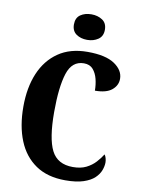

<svg xmlns="http://www.w3.org/2000/svg" viewBox="-101 -1003 793 1081"><g transform="rotate(10 295.5 -463.0)"><path d="M349 10Q247 10 179.5 -36Q112 -82 78.5 -164.5Q45 -247 45 -358Q45 -467 79.5 -549Q114 -631 181.5 -677.5Q249 -724 348 -724Q452 -724 503 -689.5Q554 -655 554 -606Q554 -568 522.5 -542Q491 -516 426 -516Q426 -550 418 -582Q410 -614 391.5 -635.5Q373 -657 339 -657Q271 -657 246 -579Q221 -501 221 -358Q221 -207 255.5 -139Q290 -71 378 -71Q423 -71 454 -86.5Q485 -102 506.5 -125.5Q528 -149 542 -172Q548 -165 551.5 -152Q555 -139 555 -128Q555 -107 546 -83Q537 -59 515 -38Q493 -17 452.5 -3.5Q412 10 349 10ZM333 -790Q296 -790 270.5 -808Q245 -826 245 -863Q245 -901 270.5 -918.5Q296 -936 333 -936Q369 -936 395.5 -918.5Q422 -901 422 -863Q422 -826 395.5 -808Q369 -790 333 -790Z"/></g></svg>

Font: Noto Serif ExtraCondensed Black
Style: Regular
Weight: 900
Width: 2
Designer: Monotype Design Team
Foundry: Monotype Imaging Inc.
Version: Version 2.015; ttfautohint (v1.8.4.7-5d5b)